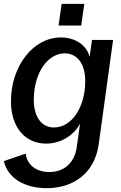

<svg xmlns="http://www.w3.org/2000/svg" viewBox="-29 -748 630 1000"><path d="M214 232C356 232 464 152 485 4L560 -540H450L438 -452C422 -513 363 -553 288 -553C144 -553 28 -404 28 -220C28 -88 100 0 211 0C286 0 354 -41 388 -104L371 17C360 97 308 148 228 148C161 148 112 112 105 52L-9 91C11 178 96 232 214 232ZM252 -84C186 -84 147 -141 147 -228C147 -366 218 -470 308 -470C375 -470 415 -414 415 -326C415 -190 345 -84 252 -84ZM276 -615H394L410 -728H292Z"/></svg>

Font: Ronzino Medium
Style: Italic
Weight: 500
Italic angle: -7.99998°
Designer: Nunzio Mazzaferro
Foundry: Collletttivo
Version: Version 1.000;Glyphs 3.3 (3337)